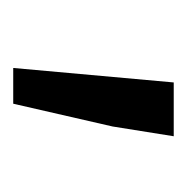

<svg xmlns="http://www.w3.org/2000/svg" viewBox="-16 -266 282 289"><g transform="rotate(-90 124.5 -121.0)"><path d="M64.4 0 79.1 -92 113.4 -241.6H167.2L145.4 0Z"/></g></svg>

Font: Source Sans 3 VF
Style: Regular
Weight: 200
Designer: Paul D. Hunt
Foundry: Adobe
Version: Version 3.046;hotconv 1.0.118;makeotfexe 2.5.65603